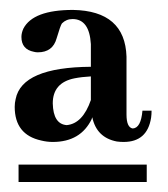

<svg xmlns="http://www.w3.org/2000/svg" viewBox="-20 -606 341 389"><path d="M277.3 -237.3V-272.5H17.6V-237.3ZM287.1 -381.8H268.6Q265.6 -346.7 249 -345.7Q236.3 -347.7 236.3 -374V-491.2Q233.4 -584 127.9 -585.9Q46.9 -585.9 27.3 -547.9Q23.4 -539.1 23.4 -531.2Q23.4 -505.9 48.8 -501Q52.7 -500 56.6 -500Q86.9 -500 94.7 -528.3Q102.5 -554.7 105.5 -558.6Q114.3 -567.4 127 -567.4Q161.1 -567.4 164.1 -516.6Q164.1 -510.7 164.1 -503.9V-470.7Q24.4 -469.7 11.7 -405.3Q9.8 -397.5 9.8 -389.6Q9.8 -333 63.5 -321.3Q75.2 -318.4 86.9 -318.4Q143.6 -318.4 166 -365.2Q166 -367.2 167 -368.2Q175.8 -327.1 216.8 -319.3Q223.6 -318.4 230.5 -318.4Q278.3 -318.4 286.1 -367.2Q287.1 -374 287.1 -381.8ZM115.2 -352.5Q87.9 -354.5 86.9 -396.5Q86.9 -438.5 130.9 -447.3Q145.5 -450.2 164.1 -451.2V-403.3Q147.5 -355.5 115.2 -352.5Z"/></svg>

Font: Abhaya Libre
Style: Bold
Weight: 700
Designer: Pushpananda Ekanayake, Sol Matas, Pathum Egodawatta
Foundry: Mooniak
Version: Version 1.050 ; ttfautohint (v1.6)